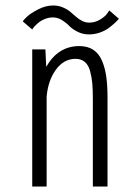

<svg xmlns="http://www.w3.org/2000/svg" viewBox="-20 -680 490 700"><path d="M304 -554.5Q282 -554.5 262.8 -564.2Q243.5 -574 232.5 -585.5Q221.5 -597 205.8 -606.8Q190 -616.5 173.5 -616.5Q159.5 -616.5 146.8 -612Q134 -607.5 125.2 -601Q116.5 -594.5 110 -588Q103.5 -581.5 100.5 -577L97.5 -572.5L63 -602Q65 -606.5 78.2 -619Q91.5 -631.5 119 -645.8Q146.5 -660 174 -660Q192.5 -660 208.2 -653.5Q224 -647 235 -638Q246 -629 256.2 -619.8Q266.5 -610.5 279 -604Q291.5 -597.5 305 -597.5Q327 -597.5 345.2 -608.8Q363.5 -620 371 -631L378.5 -642L413.5 -611.5Q409 -606 402.5 -599.8Q396 -593.5 381.2 -581.5Q366.5 -569.5 346 -562Q325.5 -554.5 304 -554.5ZM97.5 0V-500H145.5L148.5 -436.5Q192 -512 269 -512Q299.5 -512 320 -498.5Q340.5 -485 351.8 -458.8Q363 -432.5 367.5 -400.2Q372 -368 372 -324V0H318.5V-319.5Q318.5 -353 316.5 -375.8Q314.5 -398.5 308.5 -420.8Q302.5 -443 289.2 -454.2Q276 -465.5 255.5 -465.5Q213 -465.5 184.2 -426.5Q155.5 -387.5 150 -328V0Z"/></svg>

Font: League Mono Condensed UltraLight
Style: Regular
Weight: 200
Width: 1
Designer: Tyler Finck
Foundry: The League of Moveable Type / Tyler Finck
Version: Version 2.210